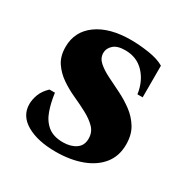

<svg xmlns="http://www.w3.org/2000/svg" viewBox="-120 -579 681 699"><g transform="rotate(30 220.0 -230.0)"><path d="M202 15Q126 15 79.5 -12Q33 -39 33 -88Q33 -107 41 -128.5Q49 -150 70 -170H93Q98 -131 109.5 -98.5Q121 -66 144.5 -47Q168 -28 208 -28Q240 -28 261.5 -42.5Q283 -57 283 -86Q283 -113 265.5 -131Q248 -149 221 -163.5Q194 -178 163 -192Q132 -206 105 -224.5Q78 -243 60.5 -269Q43 -295 43 -334Q43 -399 95.5 -437Q148 -475 238 -475Q272 -475 312.5 -469Q353 -463 378 -448V-315H356Q349 -366 318 -399Q287 -432 238 -432Q205 -432 189 -417.5Q173 -403 173 -384Q173 -362 190.5 -346.5Q208 -331 235 -317.5Q262 -304 292.5 -289Q323 -274 350 -254Q377 -234 394.5 -205.5Q412 -177 412 -136Q412 -87 385 -53.5Q358 -20 310.5 -2.5Q263 15 202 15Z"/></g></svg>

Font: Bona Nova SC
Style: Bold
Weight: 700
Designer: Mateusz Machalski
Foundry: Capitalics
Version: Version 4.001; ttfautohint (v1.8.4.7-5d5b)